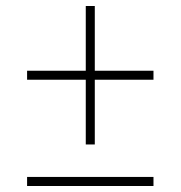

<svg xmlns="http://www.w3.org/2000/svg" viewBox="-20 -618 600 638"><path d="M70 0V-30Q113.5 -30 154.2 -30Q195 -30 230 -30H330Q365.5 -30 406 -30Q446.5 -30 490 -30V0Q446.5 0 406 0Q365.5 0 330 0H230Q195 0 154.2 0Q113.5 0 70 0ZM70 -353V-383Q113.5 -383 154.2 -383Q195 -383 230 -383H330Q365.5 -383 406 -383Q446.5 -383 490 -383V-353Q446.5 -353 406 -353Q365.5 -353 330 -353H230Q195 -353 154.2 -353Q113.5 -353 70 -353ZM265 -138Q265 -181.5 265 -222.2Q265 -263 265 -298V-438Q265 -473.5 265 -514Q265 -554.5 265 -598H295Q295 -554.5 295 -514Q295 -473.5 295 -438V-298Q295 -263 295 -222.2Q295 -181.5 295 -138Z"/></svg>

Font: Commissioner Thin
Style: Regular
Weight: 100
Designer: Kostas Bartsokas
Foundry: Kostas Bartsokas
Version: Version 1.001;gftools[0.9.23]